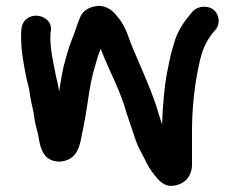

<svg xmlns="http://www.w3.org/2000/svg" viewBox="-20 -551 795 637"><path d="M413.3 -409.8C409.8 -420 405.4 -431.8 399.8 -445.9C387.6 -474.4 377.1 -487.7 360.2 -507C340.9 -527.6 316.7 -535.8 290.8 -529C270.4 -524.4 255.1 -513.3 247.4 -496.9C236.2 -472 235.9 -465.6 224.4 -435C211 -400.2 206.8 -389.1 197.3 -353.9C188.2 -324.5 182.1 -285.1 176 -247.7C172.3 -276.8 167.1 -287.4 161.9 -317.4C154.6 -353.7 147 -389.8 147 -427C147 -437.5 147.8 -442.5 148.9 -451.2C153.9 -488.5 103.8 -513.1 70.3 -490C49.7 -474.7 50 -453.8 50 -427C50 -381.6 58.2 -340.8 66.1 -299.6C71.7 -269.8 77 -261.9 79 -239.3L79.1 -239.1C81.6 -220.4 87.1 -196 91.1 -179.6L95.1 -152.1C99.7 -125.6 106.5 -112.2 109 -89H109.1C113.4 -65 119.4 -44.7 136 -28L136.4 -28.3C150.2 -17.3 168.2 -13.2 185.2 -15.5C247.2 -24.5 246.1 -85.1 257 -130.1C267.3 -179.3 271.8 -225.8 281.9 -278.6C288.9 -313.4 296.5 -333.3 304.6 -363.5C306.6 -369.5 310 -378.5 314 -389.3C341.1 -317.5 380.2 -249.9 400.6 -173.9C411 -143.8 420.6 -114.2 430.8 -84.1C441 -56.1 448.7 -46.5 459.1 -25.1C468.2 -5 477.7 10.4 491 28C502.7 42.2 521.1 68 551.4 65.5C594.5 62.1 617 31.6 617 -5V-119C617 -193 626.4 -275.2 639.8 -333.8C649.3 -382.1 662.3 -412.4 686.3 -442.2L694.2 -451.1C712.4 -472.4 707.7 -502.8 688.3 -519C667.5 -534.6 635 -530.3 619.8 -513.8L611.7 -504C590.4 -478.6 574.3 -455.2 561.5 -420.8L553.1 -392.9C545.9 -371.1 539.3 -335.4 534.3 -310.4C526.2 -270.1 519.1 -194.7 517.7 -137.9C510.9 -157.7 504.3 -180.5 497.5 -202.2C475.7 -266.8 448.8 -324.3 423.6 -384Z"/></svg>

Font: HoneyBee
Style: Blk
Weight: 700
Foundry: Cannot Into Space Fonts
Version: Version 0.89